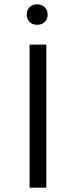

<svg xmlns="http://www.w3.org/2000/svg" viewBox="-20 -863 349 883"><path d="M116 -658H193V0H116ZM151 -843Q172 -843 185.5 -830Q199 -817 199 -796Q199 -775 185.5 -762Q172 -749 151 -749Q129 -749 116 -762Q103 -775 103 -796Q103 -817 116 -830Q129 -843 151 -843Z"/></svg>

Font: QiushuiShotai Bright
Style: Regular
Weight: 400
Designer: Christian Thalmann (Catharsis Fonts)
Version: Version 1.250;